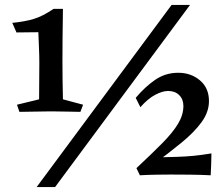

<svg xmlns="http://www.w3.org/2000/svg" viewBox="-20 -713 910 781"><path d="M753 -693 204 48H129L678 -693ZM236 -677Q235 -614 234.5 -561Q234 -508 234 -463Q234 -430 234.5 -388.5Q235 -347 236 -309L318 -287L307 -258Q284 -258 254.5 -259Q225 -260 189 -260Q159 -260 121 -259Q83 -258 59 -258L49 -287L139 -309Q139 -337 139.5 -378Q140 -419 140 -458Q140 -485 138.5 -519.5Q137 -554 136 -582L47 -581L30 -620Q81 -625 117.5 -636Q154 -647 198 -677ZM532 -315Q570 -360 611.5 -388.5Q653 -417 705 -417Q757 -417 793.5 -386Q830 -355 830 -302Q830 -257 799.5 -215.5Q769 -174 717.5 -132Q666 -90 601 -42L625 -73Q668 -74 700.5 -75Q733 -76 765.5 -79Q798 -82 840 -89Q840 -69 839 -44.5Q838 -20 837 0Q797 -2 755.5 -2.5Q714 -3 675 -3Q657 -3 620 -2.5Q583 -2 549 0L535 -29Q598 -88 640.5 -131Q683 -174 704.5 -210Q726 -246 726 -282Q726 -309 709 -326Q692 -343 664 -343Q641 -343 611.5 -327.5Q582 -312 551 -277Z"/></svg>

Font: Ruwudu SemiBold
Style: Regular
Weight: 600
Designer: Becca Hirsbrunner Spalinger
Foundry: SIL International
Version: Version 3.000